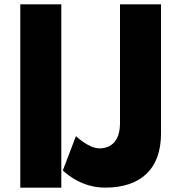

<svg xmlns="http://www.w3.org/2000/svg" viewBox="-20 -845 831 880"><path d="M718 -825H530V-281C530 -198 489 -165 435 -165C387 -165 328 -221 328 -221L268 -64C268 -64 343 15 461 15C626 15 718 -71 718 -233ZM261 -825H73V15H261Z"/></svg>

Font: Sztylet
Style: Bd
Weight: 700
Foundry: Cannot Into Space Fonts, PlusOne Fonts
Version: Version 0.12